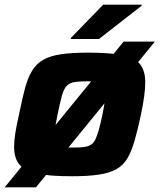

<svg xmlns="http://www.w3.org/2000/svg" viewBox="-37 -742 679 817"><path d="M-17 55 489 -565H622L116 55ZM268 8Q173 8 120 -3.5Q67 -15 45 -42.5Q23 -70 23 -117Q23 -143 28.5 -177.5Q34 -212 44 -255Q57 -320 69 -365Q81 -410 99 -440Q117 -470 146 -487Q175 -504 221.5 -511Q268 -518 338 -518Q432 -518 485 -507Q538 -496 559.5 -468Q581 -440 581 -392Q581 -366 576.5 -332Q572 -298 563 -255Q549 -190 536 -144.5Q523 -99 505.5 -69Q488 -39 459 -22.5Q430 -6 384 1Q338 8 268 8ZM273 -114Q302 -114 320.5 -116.5Q339 -119 350.5 -126.5Q362 -134 369.5 -150Q377 -166 384 -191.5Q391 -217 399 -255Q406 -290 409.5 -313.5Q413 -337 413 -354Q413 -372 405.5 -381Q398 -390 380.5 -393Q363 -396 333 -396Q297 -396 276.5 -392Q256 -388 244.5 -374Q233 -360 225.5 -331.5Q218 -303 208 -255Q201 -219 196.5 -195Q192 -171 192 -155Q192 -137 199.5 -128Q207 -119 225 -116.5Q243 -114 273 -114ZM264 -576 265 -581 402 -722H566L565 -717L384 -576Z"/></svg>

Font: Saira SemiExpanded
Style: Bold Italic
Weight: 700
Width: 6
Italic angle: -12°
Designer: Hector Gatti with collaboration of the Omnibus-Type team
Foundry: Omnibus-Type
Version: Version 1.101